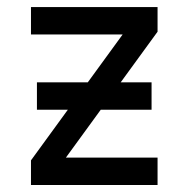

<svg xmlns="http://www.w3.org/2000/svg" viewBox="-20 -528 538 548"><path d="M68.4 -507.8H429.7V-437.5L374 -429.7H68.4ZM429.7 -78.1V0H68.4V-70.3L128.9 -78.1ZM168 -78.1 68.4 -70.3 330.1 -429.7 429.7 -437.5ZM85.4 -214.8Q85.4 -226.1 85.4 -240Q85.4 -253.9 85.4 -267.8Q85.4 -281.7 85.4 -293H412.6V-214.8Z"/></svg>

Font: Giphurs
Style: Regular
Weight: 400
Version: Version 2.010